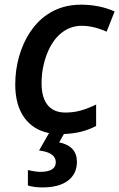

<svg xmlns="http://www.w3.org/2000/svg" viewBox="-20 -570 516 830"><path d="M100.6 231.9V165Q111.8 168 127.4 170.4Q143.1 172.9 153.3 172.9Q221.2 172.9 221.2 131.3Q221.2 89.4 148.9 80.6L191.9 5.4Q122.1 -8.8 84 -63Q45.9 -117.2 45.9 -204.1Q45.9 -267.6 62.5 -325.9Q79.1 -384.3 109.9 -430.9Q140.6 -477.5 183.1 -506.3Q246.1 -549.8 330.1 -549.8Q409.2 -549.8 475.6 -520.5L440.9 -433.1Q383.8 -458.5 333 -458.5Q284.2 -458.5 245.1 -427.2Q206.1 -396 183.1 -336.9Q159.7 -276.9 159.7 -210Q159.7 -143.1 190.4 -110.8Q216.3 -83.5 262.7 -83.5Q296.9 -83.5 327.6 -91.8Q358.4 -100.1 395.5 -118.2V-25.4Q364.7 -9.3 330.8 -0.7Q296.9 7.8 256.3 9.3L235.8 45.4Q312.5 61.5 312.5 129.4Q312.5 181.6 273.7 210.9Q234.9 240.2 164.1 240.2Q127 240.2 100.6 231.9Z"/></svg>

Font: Viking Open Sans Light
Style: Bold Italic
Weight: 600
Italic angle: -12°
Foundry: Ascender Corporation
Version: Version 2.000